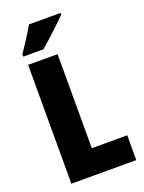

<svg xmlns="http://www.w3.org/2000/svg" viewBox="-170 -1006 814 1084"><g transform="rotate(-20 237.0 -463.5)"><path d="M337 -917V-927H147C122 -883 86 -829 54 -781V-767H175C226 -810 303 -882 337 -917ZM64 0H454V-149H241V-714H64Z"/></g></svg>

Font: Noto Sans Khmer Condensed Black
Style: Regular
Weight: 900
Width: 3
Designer: Danh Hong and the Monotype Design Team
Foundry: Monotype Imaging Inc.
Version: Version 2.004